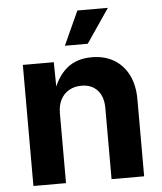

<svg xmlns="http://www.w3.org/2000/svg" viewBox="-54 -810 725 857"><g transform="rotate(-5 309.0 -381.5)"><path d="M207 -313V0H61V-542.5H199.7L201.7 -406.2H191.4Q212.9 -474.6 256.8 -512.2Q300.8 -549.8 370.1 -549.8Q426.8 -549.8 468.8 -525.1Q510.7 -500.5 533.9 -454.6Q557.1 -408.7 557.1 -344.7V0H411.1V-318.8Q411.1 -369.6 385 -398.4Q358.9 -427.2 313 -427.2Q282.2 -427.2 258.3 -413.8Q234.4 -400.4 220.7 -375Q207 -349.6 207 -313ZM255.4 -611.3 324.7 -763.2H461.4L357.9 -611.3Z"/></g></svg>

Font: Inter 16pt
Style: Bold
Weight: 700
Version: Version 4.001;git-66647c0bb